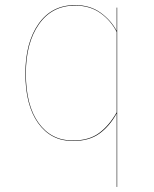

<svg xmlns="http://www.w3.org/2000/svg" viewBox="-20 -547 607 757"><path d="M442 -517V190H440V-100Q412 -49 371.5 -20Q331 9 267 9Q181 9 130.5 -61.5Q80 -132 80 -257Q80 -379 132 -453Q184 -527 276 -527Q335 -527 376.5 -497Q418 -467 440 -425V-517ZM440 -104V-421Q418 -465 376.5 -495Q335 -525 276 -525Q185 -525 133.5 -451.5Q82 -378 82 -257Q82 -132 132 -62.5Q182 7 267 7Q330 7 370 -22Q410 -51 440 -104Z"/></svg>

Font: FiraGO Two
Style: Regular
Weight: 100
Designer: bBox Type
Foundry: bBox Type GmbH
Version: Version 1.001